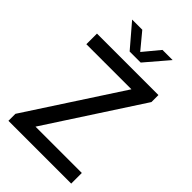

<svg xmlns="http://www.w3.org/2000/svg" viewBox="-277 -1045 1143 1143"><g transform="rotate(45 295.0 -473.5)"><path d="M30.5 0V-59L415.5 -650.5H36V-740H553.5V-681L169 -89.5H559V0ZM249 -802 125 -947H210.5L295.5 -844.5L380.5 -947H466L342 -802Z"/></g></svg>

Font: Encode Sans Md
Style: Regular
Weight: 500
Designer: Multiple Designers
Foundry: Impallari Type
Version: Version 3.002; ttfautohint (v1.8.3) -l 8 -r 50 -G 200 -x 14 